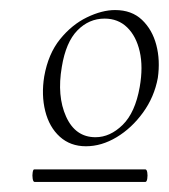

<svg xmlns="http://www.w3.org/2000/svg" viewBox="-20 -650 336 382"><path d="M151 -359Q120 -359 99 -378Q78 -397 70 -429Q62 -461 68 -498Q76 -543 99.5 -572Q123 -601 153 -615.5Q183 -630 209 -630Q242 -630 262.5 -610.5Q283 -591 291 -560.5Q299 -530 294 -495Q287 -457 264.5 -426Q242 -395 212 -377Q182 -359 151 -359ZM49 -288Q46 -288 45 -294.5Q44 -301 45 -307Q46 -313 48 -313H269Q272 -313 273 -307Q274 -301 273 -294.5Q272 -288 269 -288ZM170 -377Q199 -377 224 -401.5Q249 -426 258 -477Q265 -517 258 -547.5Q251 -578 233 -595.5Q215 -613 188 -613Q157 -613 134 -589.5Q111 -566 103 -517Q93 -459 111.5 -418Q130 -377 170 -377Z"/></svg>

Font: Cormorant Garamond Light Light
Style: Italic
Weight: 300
Italic angle: -10°
Version: Version 4.001